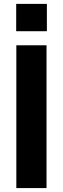

<svg xmlns="http://www.w3.org/2000/svg" viewBox="-20 -958 321 978"><path d="M62.5 -938.2V-799H218.8V-938.2ZM217 -727.3H63.2V0H217Z"/></svg>

Font: TID UI
Style: Bold
Weight: 700
Designer: The TID Project Authors
Foundry: Bakken & Bæck
Version: Version 1.001;hotconv 1.0.109;makeotfexe 2.5.65596